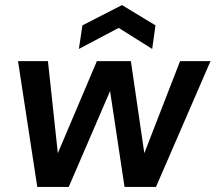

<svg xmlns="http://www.w3.org/2000/svg" viewBox="-20 -737 850 757"><path d="M127 0 51 -496H169L208 -133L362 -496H496L549 -133L690 -496H810L595 0H471L414 -378L251 0ZM291 -544 305 -637 461 -717 593 -637 580 -544 448 -627Z"/></svg>

Font: Host Grotesk SemiBold
Style: Italic
Weight: 600
Italic angle: -8°
Designer: Doğukan Karapınar based on Poppins by Indian Type Foundry, Jonny Pinhorn
Foundry: Element Type
Version: Version 1.001; ttfautohint (v1.8.4.7-5d5b)